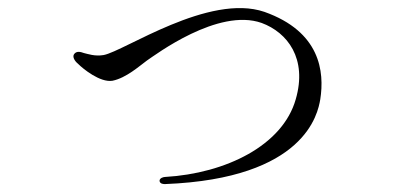

<svg xmlns="http://www.w3.org/2000/svg" viewBox="-20 -477 1040 485"><path d="M397 -12C752 -26 783 -191 789 -226C800 -296 789 -397 648 -447C508 -495 294 -348 242 -338C220 -334 201 -341 192 -343C184 -346 173 -349 167 -340C163 -334 167 -324 178 -315C190 -303 233 -268 264 -273C299 -280 333 -311 351 -324C372 -338 531 -458 641 -419C706 -395 757 -329 727 -226C694 -110 551 -39 397 -30C394 -30 383 -28 383 -20C384 -12 394 -12 397 -12Z"/></svg>

Font: Shippori Mincho
Style: Regular
Weight: 400
Designer: Bonji Tadano  Ryoko NISHIZUKA  (kana & ideographs); Frank Grießhammer (Latin, Greek & Cyrillic); Wenlong ZHANG  (bopomof
Foundry: Adobe Systems Incorporated
Version: Version 1.003;PS 1.001;hotconv 16.6.54;makeotf.lib2.5.65590